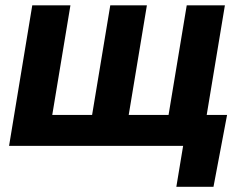

<svg xmlns="http://www.w3.org/2000/svg" viewBox="-20 -556 919 732"><path d="M103 -535.6H248.5L179.2 -117.7H331.1L400.4 -535.6H540L470.7 -117.7H622.6L691.9 -535.6H837.4L748.5 0H14.6ZM652.3 156.2 678.2 0H636.2L655.3 -117.7H845.7L793.9 156.2Z"/></svg>

Font: Inter 20pt
Style: Bold Italic
Weight: 700
Italic angle: -9.3988°
Version: Version 4.001;git-66647c0bb